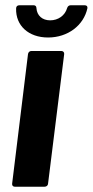

<svg xmlns="http://www.w3.org/2000/svg" viewBox="-20 -707 351 727"><path d="M162 -565C237 -565 297 -611 311 -676C312 -683 308 -687 301 -687H247C241 -687 236 -683 234 -676C226 -648 200 -630 170 -630C140 -630 120 -648 118 -676C118 -683 114 -687 108 -687H53C46 -687 41 -683 41 -675C39 -610 88 -565 162 -565ZM36 0H149C156 0 162 -5 162 -12L223 -502C224 -509 219 -514 212 -514H99C92 -514 87 -509 86 -502L26 -12C25 -5 29 0 36 0Z"/></svg>

Font: Barlow Semi Condensed
Style: Bold Italic
Weight: 700
Width: 4
Italic angle: -7°
Designer: Jeremy Tribby
Foundry: Tribby Type
Version: Version 1.422;hotconv 1.0.109;makeotfexe 2.5.65596